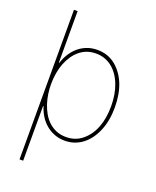

<svg xmlns="http://www.w3.org/2000/svg" viewBox="-168 -823 911 1124"><g transform="rotate(20 288.0 -261.0)"><path d="M93.8 -727.3H116.5V-406.2H119.3Q129.6 -438.2 146.7 -465.2Q163.7 -492.2 187.1 -511.9Q210.6 -531.6 239.9 -542.8Q269.2 -554 304 -554Q368.3 -554 415.8 -517Q464.1 -478.3 489.2 -416.2Q514.2 -354 514.2 -271.3Q514.2 -190 488.3 -127.1Q475.1 -95.2 456.7 -69.6Q438.2 -44 414.8 -25.9Q391.3 -7.8 363.6 1.8Q335.9 11.4 304 11.4Q269.5 11.4 240.1 0.2Q210.6 -11 187 -30.7Q163.4 -50.4 146.3 -77.4Q129.3 -104.4 119.3 -136.4H116.5V204.5H93.8ZM304 -11.4Q361.9 -11.4 403.8 -45.8Q446.7 -80.3 469.1 -137.8Q491.5 -195.3 491.5 -271.3Q491.5 -345.9 468.8 -404.1Q457.4 -433.6 441.1 -457Q424.7 -480.5 403.9 -497Q383.2 -513.5 358 -522.4Q332.7 -531.2 304 -531.2Q246.4 -531.2 204.2 -497.2Q182.9 -480.1 166.5 -456.3Q150.2 -432.5 139 -403.8Q127.8 -375 122.2 -341.6Q116.5 -308.2 116.5 -271.3Q116.5 -242.9 120.9 -212.4Q125.4 -181.8 134.8 -153.1Q144.2 -124.3 159.1 -98.5Q174 -72.8 194.8 -53.4Q215.6 -34.1 242.7 -22.7Q269.9 -11.4 304 -11.4Z"/></g></svg>

Font: Inter P Thin
Style: Regular
Weight: 100
Designer: Rasmus Andersson
Foundry: rsms
Version: Version 3.018;git-588b23468